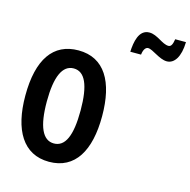

<svg xmlns="http://www.w3.org/2000/svg" viewBox="-133 -1083 1210 1224"><g transform="rotate(15 472.0 -471.5)"><path d="M617 -802H688C692 -839 707 -854 721 -854C753 -854 807 -803 857 -803C906 -803 942 -855 944 -953H873C868 -920 860 -901 842 -901C800 -901 757 -952 704 -952C633 -952 620 -865 617 -802ZM550 -358C550 -585 469 -725 297 -725C131 -725 43 -599 43 -359C43 -133 126 10 297 10C469 10 550 -131 550 -358ZM185 -358C185 -522 223 -606 297 -606C371 -606 408 -525 408 -358C408 -190 371 -111 297 -111C223 -111 185 -194 185 -358Z"/></g></svg>

Font: Noto Sans Thai Looped ExtraCondensed
Style: Bold
Weight: 700
Width: 2
Designer: Sasikarn Vongin, Ben Mitchell
Foundry: The Fontpad Ltd
Version: Version 1.001